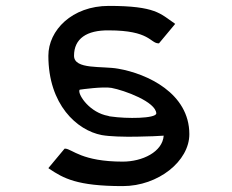

<svg xmlns="http://www.w3.org/2000/svg" viewBox="-20 -615 785 651"><path d="M349 -512C488 -512 489 -469 517 -468H519L574 -534L570 -537C524 -568 508 -595 349 -595C224 -595 144 -512 144 -426C144 -260 241 -173 325 -157C381 -147 508 -153 535 -155C531 -100 463 -67 396 -67C258 -67 225 -109 202 -111H199L144 -45L148 -42C195 -11 240 16 396 16C517 16 622 -69 622 -160C622 -299 479 -365 381 -382C327 -392 231 -378 231 -426C231 -484 274 -513 349 -512ZM510 -230C507 -213 410 -212 356 -220C353 -220 349 -221 347 -222C285 -233 246 -291 249 -308C249 -310 250 -311 251 -311C257 -312 329 -322 358 -317C401 -309 509 -270 510 -230Z"/></svg>

Font: Charger Monospace
Style: Regular
Weight: 400
Designer: Jasper
Foundry: Cannot Into Space Fonts
Version: Version 0.980